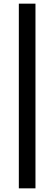

<svg xmlns="http://www.w3.org/2000/svg" viewBox="-20 -810 297 1050"><path d="M83 220V-790H174V220Z"/></svg>

Font: Figtree Light SemiBold
Style: Regular
Weight: 600
Version: Version 2.002